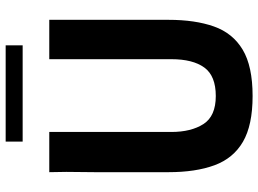

<svg xmlns="http://www.w3.org/2000/svg" viewBox="-137 -765 912 678"><g transform="rotate(-90 319.0 -426.0)"><path d="M319 10Q216 10 157.5 -24Q99 -58 74.5 -124.5Q50 -191 50 -287V-547L51 -648L50 -708H192V-277Q192 -207 220 -163.5Q248 -120 319 -120Q390 -120 419.5 -160.5Q449 -201 449 -277V-708H588V-287Q588 -193 564.5 -126.5Q541 -60 482.5 -25Q424 10 319 10ZM158 -802V-862H498V-802Z"/></g></svg>

Font: Rowdies Light
Style: Regular
Weight: 300
Designer: Jaikishan Patel
Version: Version 1.000; ttfautohint (v1.8.3)